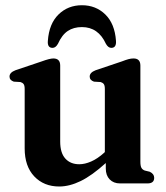

<svg xmlns="http://www.w3.org/2000/svg" viewBox="-20 -684 618 716"><path d="M72 -130.5V-352Q72 -365 68.2 -370.2Q64.5 -375.5 56.5 -378L31.5 -379.5Q15.5 -385 15.5 -398.5Q15.5 -413.5 37.5 -422L135.5 -455Q165.5 -466 179 -466Q204.5 -466 204.5 -439.5V-156Q204.5 -113.5 223.8 -92.5Q243 -71.5 275.5 -71.5Q296.5 -71.5 320 -81.8Q343.5 -92 368 -114L371 -117V-352Q371 -365 367.2 -370.2Q363.5 -375.5 355.5 -378L330.5 -379.5Q314.5 -385 314.5 -398.5Q314.5 -413.5 336.5 -422L434.5 -455Q450 -461 459.5 -463.5Q469 -466 478 -466Q503.5 -466 503.5 -439.5V-81Q503.5 -65 507.5 -58Q511.5 -51 520 -48L538.5 -43.5Q555 -35.5 555 -21Q555 0 530 0H427.5Q403.5 0 389 -15Q374.5 -30 374.5 -55.5V-76Q322.5 -29 280.8 -8.8Q239 11.5 201 11.5Q143.5 11.5 107.8 -26.2Q72 -64 72 -130.5ZM285.5 -583Q254.5 -583 232.8 -568.5Q211 -554 196 -520.5Q187.5 -505.5 176 -505.5Q156 -505.5 158.5 -532Q163 -595.5 198.2 -630Q233.5 -664.5 285.5 -664.5Q337.5 -664.5 372.8 -630Q408 -595.5 412.5 -532Q414.5 -505.5 395 -505.5Q383.5 -505.5 375 -520.5Q346.5 -583 285.5 -583Z"/></svg>

Font: Fraunces 72pt S050 SemiBold
Style: Regular
Weight: 600
Version: Version 1.000; ttfautohint (v1.8.3)